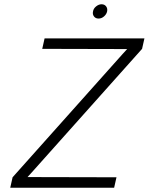

<svg xmlns="http://www.w3.org/2000/svg" viewBox="-20 -880 697 900"><path d="M456 -860Q443 -860 430.5 -850Q418 -840 416 -826Q413 -813 420.5 -803Q428 -793 442 -793Q456 -793 467.5 -803Q479 -813 482 -826Q485 -840 477.5 -850Q470 -860 456 -860ZM189 -700 178 -651 576 -650 554 -626 39 -49 28 0H515L526 -49L109 -50L130 -73L646 -651L657 -700Z"/></svg>

Font: Advent Pro
Style: Italic
Weight: 400
Italic angle: -12°
Designer: VivaRado, Andreas Kalpakidis
Foundry: VivaRado, Andreas Kalpakidis
Version: Version 3.000